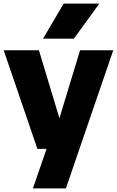

<svg xmlns="http://www.w3.org/2000/svg" viewBox="-24 -828 650 1068"><path d="M421.5 -548.5H606L342.5 220H159L235 0H184L-3.5 -548.5H192.5L306.5 -170.5ZM215.5 -613 330 -808H528.5L387 -613Z"/></svg>

Font: Encode Sans ExtraBold
Style: Regular
Weight: 800
Designer: Multiple Designers
Foundry: Impallari Type
Version: Version 2.000